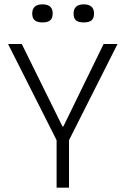

<svg xmlns="http://www.w3.org/2000/svg" viewBox="-20 -862 577 882"><path d="M240 0V-218L17 -660H80L267 -281H271L456 -660H520L297 -218V0ZM365 -759Q340 -759 329 -768.5Q318 -778 318 -800Q318 -820 329.5 -831Q341 -842 365 -842Q388 -842 400 -831.5Q412 -821 412 -800Q412 -778 400.5 -768.5Q389 -759 365 -759ZM175 -759Q152 -759 140 -768.5Q128 -778 128 -800Q128 -821 140 -831.5Q152 -842 175 -842Q199 -842 210.5 -831.5Q222 -821 222 -800Q222 -778 210.5 -768.5Q199 -759 175 -759Z"/></svg>

Font: Bricolage Grotesque ExtraLight
Style: Regular
Weight: 250
Designer: Mathieu Triay
Foundry: Atelier Triay
Version: Version 1.000;gftools[0.9.30]